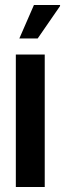

<svg xmlns="http://www.w3.org/2000/svg" viewBox="-20 -744 259 764"><path d="M43 0V-527H158V0ZM57 -591 115 -724H219V-720L130 -591Z"/></svg>

Font: Archivo ExtraCondensed
Style: Bold
Weight: 700
Width: 2
Designer: Hector Gatti
Foundry: Omnibus-Type
Version: Version 2.001